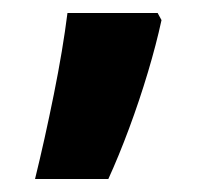

<svg xmlns="http://www.w3.org/2000/svg" viewBox="-20 -148 329 296"><path d="M223 -128 229 -117Q221 -80 208 -36.5Q195 7 179 50Q163 93 147 128H34Q49 67 63 -2.5Q77 -72 84 -128Z"/></svg>

Font: Noto Sans Telugu Condensed ExtraBold
Style: Regular
Weight: 800
Width: 3
Designer: Jelle Bosma - Monotype Design Team
Foundry: Monotype Imaging Inc.
Version: Version 2.005; ttfautohint (v1.8.4.7-5d5b)